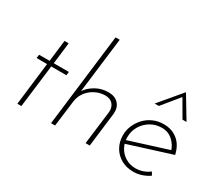

<svg xmlns="http://www.w3.org/2000/svg" viewBox="-131 -1056 1557 1362"><g transform="rotate(30 647.0 -374.5)"><path d="M174 -553H208L187 -378H311L307 -349H183L140 0H107L149 -349H63L67 -378H153Z M449 -296Q474 -338 522 -366Q570 -394 627 -394Q682 -394 710.5 -362Q739 -330 734 -279L700 0H666L700 -276Q703 -312 682.5 -337Q662 -362 621 -363Q577 -363 538.5 -343.5Q500 -324 474.5 -290.5Q449 -257 443 -213L416 0H383L475 -756H509L451 -283Z M1062 -22Q1093 -22 1122 -32.5Q1151 -43 1174 -61L1189 -35Q1162 -16 1128.5 -4.5Q1095 7 1060 7Q1003 7 959.5 -17.5Q916 -42 891.5 -85Q867 -128 867 -182Q867 -224 883.5 -262Q900 -300 928.5 -330Q957 -360 996 -377Q1035 -394 1081 -394Q1116 -394 1144.5 -384Q1173 -374 1196 -355Q1219 -336 1234.5 -308.5Q1250 -281 1258 -245L900 -132L894 -159L1234 -266L1220 -254Q1206 -300 1170 -332.5Q1134 -365 1081 -365Q1031 -365 990 -340.5Q949 -316 925 -275.5Q901 -235 901 -185Q901 -141 921 -104Q941 -67 977.5 -44.5Q1014 -22 1062 -22ZM1178 -488 1093 -634 1105 -636 984 -488H950L1102 -669L1211 -488Z"/></g></svg>

Font: Josefin Sans ExtraLight
Style: Italic
Weight: 250
Italic angle: -7°
Designer: Santiago Orozco
Foundry: Typemade
Version: Version 2.000